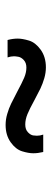

<svg xmlns="http://www.w3.org/2000/svg" viewBox="230 -656 184 684"><g transform="rotate(-90 322.0 -314.0)"><path d="M424 -242.5Q405 -242.5 385.2 -248.2Q365.5 -254 348.2 -262.2Q331 -270.5 307 -283.5Q277 -300 257.8 -308Q238.5 -316 220.5 -316Q202.5 -316 192.5 -306.2Q182.5 -296.5 181.5 -287.2Q180.5 -278 180.5 -274.5Q180.5 -263.5 184.5 -252H122.5Q118 -270.5 118 -287.5Q118 -304.5 125 -327.2Q132 -350 157.2 -368Q182.5 -386 219 -386Q238.5 -386 258.2 -380.2Q278 -374.5 295 -366.2Q312 -358 337.5 -344.5Q368 -328 386.8 -320Q405.5 -312 423.5 -312Q440 -312 450 -321.2Q460 -330.5 461.8 -340.8Q463.5 -351 463.5 -356Q463.5 -367 459.5 -379H521.5Q526.5 -360.5 526.5 -343Q526.5 -326 519.5 -302.8Q512.5 -279.5 486.8 -261Q461 -242.5 424 -242.5Z"/></g></svg>

Font: Vela Sans Light
Style: Regular
Weight: 300
Designer: Principal design: Mikhail Sharanda - project Manrope.
Design modification: Ravid Balaliev
Foundry: Mikhail Sharanda
Version: Version 1.001